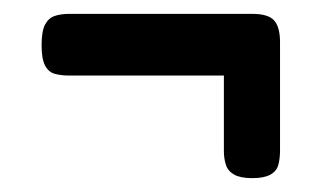

<svg xmlns="http://www.w3.org/2000/svg" viewBox="-20 -384 464 277"><path d="M344 -127Q327 -127 318 -132Q309 -137 306 -146Q303 -155 303 -166V-275H80Q68 -275 59 -277.5Q50 -280 45 -289.5Q40 -299 40 -319Q40 -339 45 -348.5Q50 -358 59 -361Q68 -364 80 -364H344Q367 -364 375.5 -354.5Q384 -345 384 -323V-167Q384 -155 381.5 -146Q379 -137 370 -132Q361 -127 344 -127Z"/></svg>

Font: Fredoka Condensed
Style: Regular
Weight: 400
Width: 3
Designer: Ben Nathan
Foundry: Milena B. Brandão, Ben Nathan
Version: Version 2.001